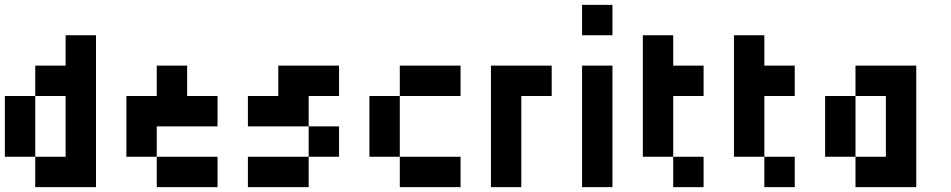

<svg xmlns="http://www.w3.org/2000/svg" viewBox="-20 -770 3915 790"><path d="M125 0V-125H0V-375H125V-125H250V-375H125V-500H250V-625H375V0Z M625 -125H500V-375H625V-500H750V-375H875V-250H625ZM625 0V-125H875V0Z M1125 -375V-500H1375V-375H1250V-250H1000V-375ZM1375 -125H1250V-250H1375ZM1250 -125V0H1000V-125Z M1625 -375V-500H1875V-375ZM1625 -125H1500V-375H1625ZM1625 0V-125H1875V0Z M2125 0H2000V-500H2250V-375H2125Z M2375 -625V-750H2500V-625ZM2500 0H2375V-500H2500Z M2750 -125H2625V-625H2750V-500H2875V-375H2750ZM2750 0V-125H2875V0Z M3125 -125H3000V-625H3125V-500H3250V-375H3125ZM3125 0V-125H3250V0Z M3500 0V-125H3375V-375H3500V-125H3625V-375H3500V-500H3750V0Z"/></svg>

Font: Tiny5
Style: Regular
Weight: 400
Designer: Stefan Schmidt
Foundry: Made with Bits'n'Picas by Kreative Software
Version: Version 1.002; ttfautohint (v1.8.4.7-5d5b)